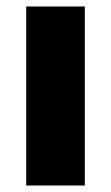

<svg xmlns="http://www.w3.org/2000/svg" viewBox="-20 -666 343 593"><path d="M242 -93H61V-646H242Z"/></svg>

Font: Noto Sans Telugu UI SemiCondensed Black
Style: Regular
Weight: 900
Width: 4
Designer: Jelle Bosma - Monotype Design Team
Foundry: Monotype Imaging Inc.
Version: Version 2.005; ttfautohint (v1.8.4.7-5d5b)